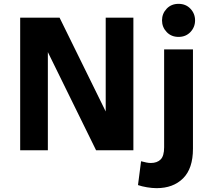

<svg xmlns="http://www.w3.org/2000/svg" viewBox="-20 -782 1099 999"><path d="M85 0V-690H290L562 -137L530 -130V-690H674V0H480L197 -576L229 -583V0ZM698 181 714 57Q730 61 741.5 63.5Q753 66 765 66Q797 66 815.5 48Q834 30 834 -16V-525H984V-8Q984 95 932.5 146Q881 197 795 197Q772 197 745 192.5Q718 188 698 181ZM823 -676Q823 -711 847 -736.5Q871 -762 909 -762Q947 -762 971 -736.5Q995 -711 995 -676Q995 -641 971 -615.5Q947 -590 909 -590Q871 -590 847 -615.5Q823 -641 823 -676Z"/></svg>

Font: Radio Canada
Style: Regular
Weight: 400
Designer: Charles Daoud, Etienne Aubert Bonn, Alexandre Saumier Demers, Jacques Le Bailly
Foundry: Radio-Canada
Version: Version 2.104;gftools[0.9.28.dev5+ged2979d]